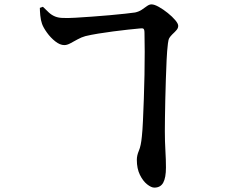

<svg xmlns="http://www.w3.org/2000/svg" viewBox="-20 -802 1040 877"><path d="M640 -651Q640 -667 635.5 -670.5Q631 -674 618 -672Q595 -670 563.5 -666.5Q532 -663 497 -658.5Q462 -654 428.5 -648.5Q395 -643 370 -637Q352 -632 334 -622Q316 -612 301 -604Q286 -596 274 -596Q254 -596 232.5 -613Q211 -630 194.5 -653Q178 -676 172 -693Q166 -710 164 -731.5Q162 -753 162 -766L176 -771Q191 -756 203.5 -744.5Q216 -733 232 -726.5Q248 -720 270 -720Q289 -719 324 -721Q359 -723 400 -726Q441 -729 481 -732.5Q521 -736 552 -739.5Q583 -743 597 -745Q615 -749 627.5 -757.5Q640 -766 651 -774Q662 -782 672 -782Q685 -782 705.5 -770.5Q726 -759 746.5 -742.5Q767 -726 780.5 -710Q794 -694 794 -684Q794 -674 787 -665.5Q780 -657 767 -645Q758 -636 753.5 -628.5Q749 -621 747 -603Q743 -571 741 -527.5Q739 -484 737.5 -437.5Q736 -391 735 -346Q734 -301 733.5 -263.5Q733 -226 733 -203Q733 -156 735.5 -114.5Q738 -73 738 -37Q738 10 725.5 32.5Q713 55 685 55Q671 55 652 40Q633 25 619 -3.5Q605 -32 605 -72Q605 -92 614.5 -114Q624 -136 628 -179Q631 -206 633 -251Q635 -296 637 -350.5Q639 -405 640 -460.5Q641 -516 641 -566Q641 -616 640 -651Z"/></svg>

Font: Noto Serif SC ExtraLight
Style: Bold
Weight: 700
Version: Version 2.002-H1;hotconv 1.1.0;makeotfexe 2.6.0